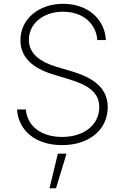

<svg xmlns="http://www.w3.org/2000/svg" viewBox="-20 -758 662 1019"><path d="M309.6 12.2C457.5 12.2 551.8 -73.7 551.8 -189C551.8 -293.9 471.2 -346.2 361.3 -379.4L281.7 -402.8C194.8 -428.7 133.3 -471.7 133.3 -546.4C133.3 -632.8 209 -695.8 314.5 -695.8C418.5 -695.8 489.3 -634.8 496.6 -545.4H542C536.1 -656.2 446.3 -737.8 315.4 -737.8C186 -737.8 88.4 -657.2 88.4 -544.9C88.4 -456.5 148.4 -397 264.2 -362.3L348.1 -336.9C452.1 -305.2 506.8 -265.1 506.8 -189.5C506.8 -95.2 425.8 -31.2 309.6 -31.2C201.2 -31.2 124 -86.9 117.2 -177.2H70.3C77.6 -64.9 168.5 12.2 309.6 12.2ZM242.7 241.2H277.3L333 57.6H287.1Z"/></svg>

Font: Raveo ExtraLight
Style: Regular
Weight: 200
Designer: Jakub Foglar, Rasmus Andersson (Inter)
Foundry: Jakubfoglar.com
Version: Version 1.100;Glyphs 3.2.3 (3260)